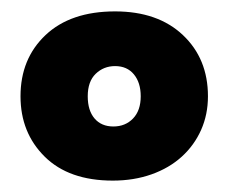

<svg xmlns="http://www.w3.org/2000/svg" viewBox="-20 -680 401 337"><path d="M178 -363Q101 -363 58.5 -405Q16 -447 16 -511Q16 -577 60 -618.5Q104 -660 182 -660Q257 -660 301 -618.5Q345 -577 345 -511Q345 -479 333 -452Q321 -425 299 -405Q277 -385 246 -374Q215 -363 178 -363ZM179 -458Q200 -458 213.5 -472Q227 -486 227 -511Q227 -535 215 -549.5Q203 -564 182 -564Q162 -564 148 -550.5Q134 -537 134 -511Q134 -486 146 -472Q158 -458 179 -458Z"/></svg>

Font: Baloo Thambi
Style: Regular
Weight: 400
Designer: Aadarsh Rajan and Ek Type
Foundry: Ek Type
Version: Version 1.100;PS 1.000;hotconv 1.0.88;makeotf.lib2.5.647800;